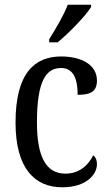

<svg xmlns="http://www.w3.org/2000/svg" viewBox="-20 -786 466 816"><path d="M189 -619V-606H225C275 -647 346 -721 367 -756V-766H268C251 -721 218 -666 189 -619ZM244 10C348 10 392 -45 392 -88C392 -107 386 -118 376 -126C356 -84 317 -48 258 -48C174 -48 137 -123 137 -266C137 -445 177 -497 240 -497C295 -497 310 -445 310 -383C367 -383 392 -398 392 -444C392 -510 327 -546 240 -546C130 -546 46 -479 46 -265C46 -70 128 10 244 10Z"/></svg>

Font: Noto Serif Khmer Condensed
Style: Regular
Weight: 400
Width: 3
Designer: Danh Hong and the Monotype Design Team
Foundry: Monotype Imaging Inc.
Version: Version 2.004